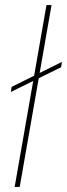

<svg xmlns="http://www.w3.org/2000/svg" viewBox="-20 -740 265 760"><path d="M23 -376 26 -396 225 -495 222 -474ZM38 0 164 -720H184L58 0Z"/></svg>

Font: DM Sans 18pt Thin
Style: Italic
Weight: 250
Italic angle: -10°
Designer: Colophon Foundry, Jonny Pinhorn
Foundry: Colophon Foundry
Version: Version 4.004;gftools[0.9.30]